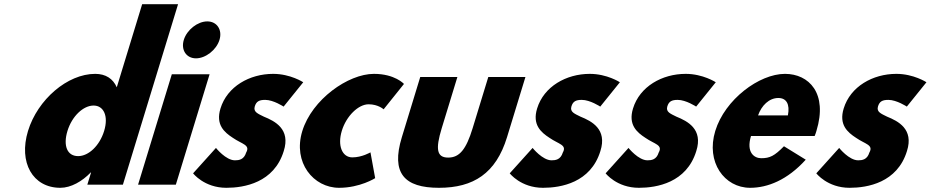

<svg xmlns="http://www.w3.org/2000/svg" viewBox="-20 -880 4435 915"><path d="M113.5 -256C67.7 -106 135.7 15 267.5 15C318.6 15 371.8 -16 412.3 -58H414L396.2 0H565.7L828.6 -860H657.5L536.5 -464C518.4 -505 483.9 -528 433.6 -528C301.7 -528 159.4 -406 113.5 -256ZM301.5 -256C323.3 -327 377.2 -377 426 -377C474.1 -377 498 -327 476.3 -256C454.9 -186 402.6 -136 352.3 -136C299.9 -136 280.1 -186 301.5 -256Z M638 0H818L978.8 -526H798.8ZM856 -690C841.3 -642 868 -602 914 -602C960 -602 1011.3 -642 1026 -690C1040.6 -738 1013.9 -778 967.9 -778C921.9 -778 870.6 -738 856 -690Z M1281.7 -528C1169.6 -528 1062.8 -468 1030.7 -363C1007.1 -286 1048.1 -250 1089.9 -223C1132.9 -193 1174 -190 1153.1 -153C1142.7 -119 1118.8 -116 1099.6 -116C1056 -116 1009.2 -175 1009.2 -175L900.2 -54C900.2 -54 953.1 15 1058.8 15C1143.4 15 1286 -9 1332.2 -160C1365.9 -265 1289.5 -303 1237.6 -324C1209.8 -338 1186 -346 1194.2 -373C1201.6 -397 1215.4 -404 1243.8 -404C1283.2 -404 1331.6 -372 1331.6 -372L1425.1 -488C1425.1 -488 1364.3 -528 1281.7 -528Z M1736.6 -383C1782.5 -383 1808.2 -359 1808.2 -359L1905.2 -480C1905.2 -480 1861.9 -528 1762 -528C1639 -528 1466.7 -406 1420.5 -255C1374.7 -105 1474 15 1596 15C1695.9 15 1767.9 -31 1767.9 -31L1745.5 -154C1745.5 -154 1705.2 -130 1659.2 -130C1610.4 -130 1587.4 -186 1609.1 -257C1630.5 -327 1687.7 -383 1736.6 -383Z M2159.7 -513H1982.7L1895 -226C1842.4 -54 1907.3 15 2071.9 15C2236.5 15 2343.6 -54 2396.2 -226L2484 -513H2307L2232.4 -269C2201.5 -168 2169.9 -129 2115.9 -129C2062 -129 2054.2 -168 2085.1 -269Z M2790.7 -528C2678.6 -528 2571.8 -468 2539.7 -363C2516.1 -286 2557.1 -250 2598.9 -223C2641.9 -193 2683 -190 2662.1 -153C2651.7 -119 2627.8 -116 2608.6 -116C2565 -116 2518.2 -175 2518.2 -175L2409.2 -54C2409.2 -54 2462.1 15 2567.8 15C2652.4 15 2795 -9 2841.2 -160C2874.9 -265 2798.5 -303 2746.6 -324C2718.8 -338 2695 -346 2703.2 -373C2710.6 -397 2724.4 -404 2752.8 -404C2792.2 -404 2840.6 -372 2840.6 -372L2934.1 -488C2934.1 -488 2873.3 -528 2790.7 -528Z M3247.7 -528C3135.6 -528 3028.8 -468 2996.7 -363C2973.1 -286 3014.1 -250 3055.9 -223C3098.9 -193 3140 -190 3119.1 -153C3108.7 -119 3084.8 -116 3065.6 -116C3022 -116 2975.2 -175 2975.2 -175L2866.2 -54C2866.2 -54 2919.1 15 3024.8 15C3109.4 15 3252 -9 3298.2 -160C3331.9 -265 3255.5 -303 3203.6 -324C3175.8 -338 3152 -346 3160.2 -373C3167.6 -397 3181.4 -404 3209.8 -404C3249.2 -404 3297.6 -372 3297.6 -372L3391.1 -488C3391.1 -488 3330.3 -528 3247.7 -528Z M3862.4 -232C3865.3 -238 3868.6 -249 3870.8 -256C3925.8 -436 3834.9 -528 3720.9 -528C3598.2 -528 3434.6 -406 3388.7 -256C3343.2 -107 3432.2 15 3554.9 15C3638 15 3732.2 -22 3819.9 -119L3716.1 -183C3670.7 -137 3649.1 -126 3607.5 -126C3574.7 -126 3534.9 -153 3559 -232ZM3592.6 -330C3609.2 -377 3645 -413 3689.4 -413C3727.3 -413 3745.4 -384 3734.8 -330Z M4251.7 -528C4139.6 -528 4032.8 -468 4000.7 -363C3977.1 -286 4018.1 -250 4059.9 -223C4102.9 -193 4144 -190 4123.1 -153C4112.7 -119 4088.8 -116 4069.6 -116C4026 -116 3979.2 -175 3979.2 -175L3870.2 -54C3870.2 -54 3923.1 15 4028.8 15C4113.4 15 4256 -9 4302.2 -160C4335.9 -265 4259.5 -303 4207.6 -324C4179.8 -338 4156 -346 4164.2 -373C4171.6 -397 4185.4 -404 4213.8 -404C4253.2 -404 4301.6 -372 4301.6 -372L4395.1 -488C4395.1 -488 4334.3 -528 4251.7 -528Z"/></svg>

Font: Hussar
Style: BdSuprConOblThree
Weight: 700
Foundry: Cannot Into Space Fonts
Version: Version 2.00